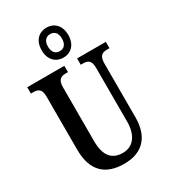

<svg xmlns="http://www.w3.org/2000/svg" viewBox="-235 -1090 1067 1210"><g transform="rotate(-30 299.0 -484.5)"><path d="M305 -761C359 -761 402 -799 402 -870C402 -941 359 -979 305 -979C251 -979 208 -941 208 -870C208 -799 251 -761 305 -761ZM305 -808C278 -808 254 -825 254 -870C254 -915 278 -932 305 -932C333 -932 356 -915 356 -870C356 -825 333 -808 305 -808ZM303 10C444 10 509 -76 509 -209V-599C509 -659 534 -668 569 -668H585V-714H376V-668H391C426 -668 450 -659 450 -603V-211C450 -115 406 -54 330 -54C256 -54 208 -95 208 -210V-599C208 -659 233 -668 268 -668H283V-714H13V-668H29C63 -668 89 -659 89 -603V-217C89 -53 174 10 303 10Z"/></g></svg>

Font: Noto Serif Sinhala ExtraCondensed SemiBold
Style: Regular
Weight: 600
Width: 2
Designer: Jelle Bosma - Monotype Design Team
Foundry: Monotype Imaging Inc.
Version: Version 2.007